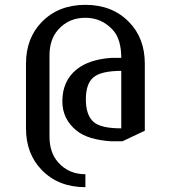

<svg xmlns="http://www.w3.org/2000/svg" viewBox="-20 -567 709 797"><path d="M483.4 -272.9Q398.9 -272.5 367.7 -245.8Q336.4 -219.2 336.4 -154.8Q336.4 -89.4 368.2 -61Q398.4 -34.2 483.4 -34.2ZM488.3 19.5H441.4Q345.2 13.2 298.3 -24.4Q238.8 -72.3 238.8 -146.5Q238.8 -231.9 299.3 -279.8Q350.6 -320.3 441.4 -326.7H483.4Q483.4 -404.3 448.2 -442.9Q401.9 -493.2 334.5 -493.2Q264.2 -493.2 220.7 -442.9Q185.5 -402.8 185.5 -336.9V0Q185.5 65.9 220.7 106Q264.2 156.2 334.5 156.2V210Q223.1 210 153.8 139.2Q87.9 71.8 87.9 -34.2V-302.7Q87.9 -408.7 153.8 -476.1Q223.1 -546.9 334.5 -546.9Q445.8 -546.9 515.1 -476.1Q581.1 -409.2 581.1 -302.7V-24.4Z"/></svg>

Font: Nova Slim
Style: Book
Weight: 400
Version: Version 2.000